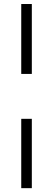

<svg xmlns="http://www.w3.org/2000/svg" viewBox="-20 -747 285 975"><path d="M87.9 208.5V-143.6H141.6V208.5ZM87.9 -371.6V-726.6H141.6V-371.6Z"/></svg>

Font: Arian Grqi
Style: Regular
Weight: 400
Designer: Ruben Hakobyan (Tarumian)
Foundry: Ruben Hakobyan (Tarumian)
Version: Version 1.003